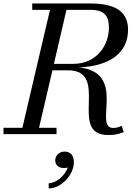

<svg xmlns="http://www.w3.org/2000/svg" viewBox="-60 -770 794 1102"><path d="M-40 -36.5V0H264.5V-36.5H164L241 -366.5H330C576 -366.5 327 5 560 5C596 5 614 2 650 -11.5L639 -48C625.5 -42 611 -35.5 590 -35.5C472.5 -35.5 672.5 -353 394.5 -383C574 -391.5 675 -468.5 675 -600C675 -710.5 591 -750 460 -750H125V-713.5H227L68.5 -36.5ZM460 -713.5C555.5 -713.5 565 -659.5 565 -610.5C565 -511.5 496 -403.5 360.5 -403.5H249.5L321.5 -713.5ZM257 149.5C257 174 272.5 194.5 307 194.5C314 194.5 321.5 193.5 329 191.5C313 238 263 281.5 219.5 281.5V311.5C291.5 311.5 364 233.5 364 161.5C364 119.5 342 100 310.5 100C280 100 257 123.5 257 149.5Z"/></svg>

Font: Bodoni* 06pt
Style: Italic
Weight: 400
Italic angle: -13°
Version: Version 2.3